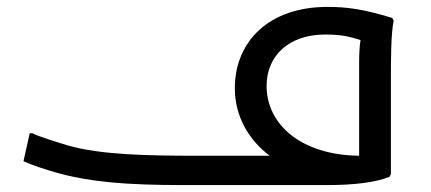

<svg xmlns="http://www.w3.org/2000/svg" viewBox="-20 -536 1248 556"><path d="M1116 -484C1034 -509 987 -516 928 -516C760 -516 660 -417 660 -280C660 -198 702 -129 761 -85H552C414 -85 272 -87 176 -115C153 -122 96 -139 74 -150H66L48 -69C73 -58 108 -46 147 -35C273 0 418 0 552 0H924C1008 0 1068 -8 1108 -24L1112 -32V-316C1112 -356 1112 -440 1120 -476ZM752 -287C752 -375 817 -436 921 -436C973 -436 995 -429 1024 -420C1021 -401 1020 -378 1020 -352V-85C849 -87 752 -178 752 -287Z"/></svg>

Font: Kufam Arabic Latin Roman Normal
Style: Regular
Weight: 400
Designer: Wael Morcos & Artur Schmal
Version: Version 1.200;PS 001.200;hotconv 1.0.88;makeotf.lib2.5.64775